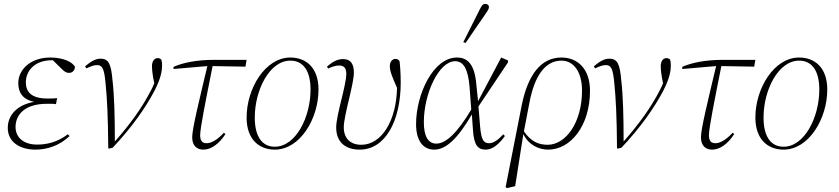

<svg xmlns="http://www.w3.org/2000/svg" viewBox="-20 -758 4315 988"><path d="M162 12C220 12 285 -7 338 -58L329 -67C274 -25 218 -14 171 -14C101 -14 60 -51 60 -105C60 -154 92 -224 223 -224C243 -224 258 -224 268 -222L274 -253C258 -251 241 -251 224 -251C143 -251 113 -284 113 -334C113 -396 161 -448 247 -448H252L299 -402C313 -388 322 -383 335 -383C351 -383 364 -393 366 -414C352 -440 304 -462 239 -462C137 -462 74 -400 74 -330C74 -283 96 -246 156 -234C65 -218 20 -163 20 -100C20 -25 85 12 162 12Z M537 3 540 7 560 2C657 -101 729 -203 775 -291C809 -357 814 -395 814 -422C814 -436 812 -447 809 -453C805 -456 798 -459 792 -459C774 -459 762 -443 762 -417C762 -399 766 -371 768 -359L774 -330C768 -315 763 -304 756 -291C712 -206 651 -120 571 -30C571 -160 568 -268 559 -344C552 -425 541 -456 498 -456C471 -456 448 -442 418 -417L424 -406C447 -417 464 -423 479 -423C505 -423 516 -409 523 -331C531 -254 536 -155 537 3Z M873 -403 1047 -418C1006 -245 969 -96 969 -52C969 -9 992 12 1027 12C1066 12 1108 -18 1140 -68L1132 -75C1106 -46 1072 -21 1044 -21C1022 -21 1010 -32 1010 -62C1010 -100 1039 -242 1074 -418L1243 -415L1249 -450H1079C992 -450 920 -435 873 -414Z M1394 12C1524 12 1619 -147 1619 -297C1619 -412 1553 -462 1474 -462C1345 -462 1249 -303 1249 -153C1249 -38 1316 12 1394 12ZM1394 -3C1331 -3 1291 -52 1291 -153C1291 -295 1367 -446 1474 -446C1538 -446 1578 -397 1578 -297C1578 -155 1502 -3 1394 -3Z M1831 12C1964 12 2042 -138 2042 -333C2042 -379 2039 -420 2036 -443C2032 -450 2025 -455 2015 -455C2001 -455 1986 -443 1986 -418C1986 -392 1997 -365 2023 -306C2020 -139 1945 -13 1839 -13C1783 -13 1749 -46 1749 -103C1749 -164 1801 -323 1801 -385C1801 -429 1784 -454 1746 -454C1713 -454 1690 -438 1663 -416L1668 -405C1689 -415 1708 -421 1726 -421C1746 -421 1762 -411 1762 -379C1762 -318 1710 -167 1710 -102C1710 -21 1764 12 1831 12Z M2161 -129C2161 -276 2238 -443 2322 -443C2366 -443 2388 -402 2396 -314L2405 -194C2334 -76 2276 -19 2225 -19C2181 -19 2161 -61 2161 -129ZM2214 12C2275 12 2335 -44 2408 -169L2414 -87C2419 -11 2439 12 2480 12C2516 12 2550 -19 2578 -58L2570 -67C2547 -42 2522 -21 2497 -21C2467 -21 2457 -41 2451 -102L2442 -210L2594 -437V-447L2559 -462L2440 -237L2431 -325C2422 -428 2386 -462 2331 -462C2210 -462 2121 -274 2121 -119C2121 -33 2158 12 2214 12ZM2364 -541 2376 -537C2407 -584 2440 -630 2472 -677C2489 -702 2496 -711 2496 -721C2496 -732 2488 -738 2476 -738C2462 -738 2455 -722 2445 -702C2418 -648 2391 -595 2364 -541Z M2705 -233C2730 -363 2783 -446 2869 -446C2934 -446 2975 -385 2975 -292C2975 -128 2892 -13 2798 -13C2750 -13 2711 -31 2676 -82ZM2588 210 2631 200 2673 -68C2700 -12 2753 12 2801 12C2915 12 3016 -109 3016 -291C3016 -401 2955 -462 2869 -462C2764 -462 2697 -374 2665 -218L2582 204Z M3155 3 3158 7 3178 2C3275 -101 3347 -203 3393 -291C3427 -357 3432 -395 3432 -422C3432 -436 3430 -447 3427 -453C3423 -456 3416 -459 3410 -459C3392 -459 3380 -443 3380 -417C3380 -399 3384 -371 3386 -359L3392 -330C3386 -315 3381 -304 3374 -291C3330 -206 3269 -120 3189 -30C3189 -160 3186 -268 3177 -344C3170 -425 3159 -456 3116 -456C3089 -456 3066 -442 3036 -417L3042 -406C3065 -417 3082 -423 3097 -423C3123 -423 3134 -409 3141 -331C3149 -254 3154 -155 3155 3Z M3491 -403 3665 -418C3624 -245 3587 -96 3587 -52C3587 -9 3610 12 3645 12C3684 12 3726 -18 3758 -68L3750 -75C3724 -46 3690 -21 3662 -21C3640 -21 3628 -32 3628 -62C3628 -100 3657 -242 3692 -418L3861 -415L3867 -450H3697C3610 -450 3538 -435 3491 -414Z M4012 12C4142 12 4237 -147 4237 -297C4237 -412 4171 -462 4092 -462C3963 -462 3867 -303 3867 -153C3867 -38 3934 12 4012 12ZM4012 -3C3949 -3 3909 -52 3909 -153C3909 -295 3985 -446 4092 -446C4156 -446 4196 -397 4196 -297C4196 -155 4120 -3 4012 -3Z"/></svg>

Font: Source Serif 4 Display Light
Style: Italic
Weight: 300
Italic angle: -12°
Designer: Frank Grießhammer
Foundry: Adobe Systems Incorporated
Version: Version 4.004;hotconv 1.0.117;makeotfexe 2.5.65602